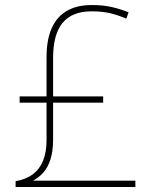

<svg xmlns="http://www.w3.org/2000/svg" viewBox="-20 -743 610 763"><path d="M344 -723Q391 -723 426.5 -714.5Q462 -706 491 -694L482 -669Q449 -683 417.5 -690.5Q386 -698 344 -698Q267 -698 229 -652.5Q191 -607 191 -512V-360H390V-335H191V-188Q191 -142 180.5 -109.5Q170 -77 152 -57Q134 -37 111 -25H518V0H42V-23Q83 -30 110 -50Q137 -70 151 -104Q165 -138 165 -187V-335H58V-360H165V-516Q165 -585 185.5 -631Q206 -677 246 -700Q286 -723 344 -723Z"/></svg>

Font: Noto Sans Cham Thin
Style: Regular
Weight: 250
Version: Version 2.002